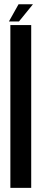

<svg xmlns="http://www.w3.org/2000/svg" viewBox="-20 -906 202 926"><path d="M30 0V-785H130.5V0ZM23 -802.5 69.5 -885.5H139L71.5 -802.5Z"/></svg>

Font: Anybody Condensed Medium
Style: Regular
Weight: 500
Width: 3
Designer: Tyler Finck
Foundry: Etcetera Type Company
Version: Version 1.010; ttfautohint (v1.8.3) -l 8 -r 50 -G 200 -x 14 